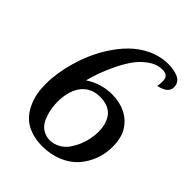

<svg xmlns="http://www.w3.org/2000/svg" viewBox="-226 -843 1051 1051"><g transform="rotate(45 300.0 -317.5)"><path d="M291 33.2C253.9 33.2 223.6 14.2 207 -11.2C198.7 -23.9 191.9 -38.6 186.5 -55.7C175.8 -89.4 172.9 -118.2 172.9 -147.9C172.9 -228.5 205.1 -330.1 319.8 -330.1C367.2 -330.1 402.3 -313.5 421.4 -286.1C440.4 -258.3 448.2 -226.6 448.2 -187C448.2 -153.8 441.9 -116.2 425.3 -76.2C417 -56.2 406.7 -38.1 395.5 -22C372.1 10.7 334 33.2 291 33.2ZM505.9 -595.2C544.4 -605.5 567.9 -621.1 567.9 -653.8C567.9 -679.7 553.7 -698.7 530.8 -708C507.8 -717.3 484.4 -721.2 457 -721.2C416.5 -721.2 377.4 -712.4 339.8 -695.3C265.1 -660.6 210 -601.6 163.1 -526.4C94.2 -415.5 58.1 -277.3 58.1 -169.9C58.1 -118.7 65.4 -73.2 87.4 -27.8C98.1 -4.9 111.8 14.6 128.9 31.2C162.1 64 217.3 85.9 286.1 85.9C373.5 85.9 447.3 52.7 492.2 2C536.6 -49.3 561 -114.7 561 -183.1C561 -231.9 551.8 -270 533.2 -297.9C497.6 -355 434.6 -386.2 356.9 -386.2C299.8 -386.2 247.6 -370.6 200.2 -338.9C213.9 -389.2 230 -438.5 261.7 -503.4C277.8 -536.1 294.4 -564.5 312.5 -589.4C330.6 -613.8 352.1 -634.3 377 -651.4C401.9 -668.5 427.2 -676.8 454.1 -676.8C488.8 -676.8 501 -662.1 501 -630.9C501 -622.6 500.5 -612.3 499 -599.1L498 -592.8Z"/></g></svg>

Font: Dancing Script
Style: Regular
Weight: 800
Designer: Pablo Impallari
Foundry: Pablo Impallari
Version: Version 2.001